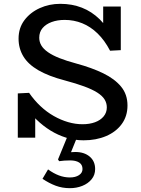

<svg xmlns="http://www.w3.org/2000/svg" viewBox="-20 -720 739 1003"><path d="M417 13Q370 13 326.5 -0.5Q283 -14 244 -38Q205 -62 171 -95Q137 -128 108 -166L164 -156V-1H73V-232L132 -235Q159 -196 191.5 -165.5Q224 -135 261 -114Q298 -93 336 -82Q374 -71 411 -71Q448 -71 476.5 -81.5Q505 -92 521.5 -112Q538 -132 538 -159Q538 -182 526 -201Q514 -220 488 -236.5Q462 -253 420 -268.5Q378 -284 318 -300Q234 -322 180.5 -353Q127 -384 102 -425.5Q77 -467 77 -518Q77 -574 107.5 -614.5Q138 -655 187.5 -677.5Q237 -700 295 -700Q356 -700 407.5 -680Q459 -660 500.5 -619.5Q542 -579 571 -517L519 -528V-686H611V-458L555 -455Q527 -509 490 -545Q453 -581 409.5 -598.5Q366 -616 318 -616Q280 -616 250 -605Q220 -594 202.5 -573.5Q185 -553 185 -523Q185 -501 196 -482.5Q207 -464 230.5 -447.5Q254 -431 290.5 -416.5Q327 -402 379 -388Q460 -366 519.5 -337Q579 -308 612.5 -267.5Q646 -227 646 -169Q646 -113 616 -72Q586 -31 534 -9Q482 13 417 13ZM345 263Q305 263 270.5 250Q236 237 202 214L231 165Q260 186 288 196.5Q316 207 345 207Q374 207 392.5 195Q411 183 411 163Q411 140 393.5 129Q376 118 347 118Q330 118 316 119Q302 120 289 122L283 113L333 -9H385L351 75Q356 75 362 74.5Q368 74 374 74Q420 74 448.5 98Q477 122 477 163Q477 194 458.5 216.5Q440 239 410 251Q380 263 345 263Z"/></svg>

Font: BioRhyme ExtraBold
Style: Regular
Weight: 400
Version: Version 1.600;gftools[0.9.33]